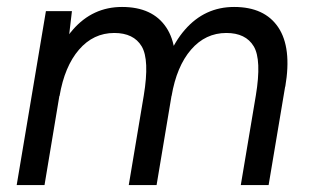

<svg xmlns="http://www.w3.org/2000/svg" viewBox="-20 -532 891 552"><path d="M112 -500H186.8L176 -408L108 0H28ZM393.3 -257.2 478.2 -286.8 430.2 0H350.2ZM308.5 -437.2Q248.5 -437.2 207.1 -389.2Q165.7 -341.2 151.2 -256L112.5 -261Q132.3 -381 189.4 -446.5Q246.5 -512 330.8 -512Q418.5 -512 457.8 -453.4Q497.2 -394.8 478 -283L393.3 -257.2Q410.3 -360.3 387.3 -398.8Q364.3 -437.2 308.5 -437.2ZM715.5 -257.3 800.3 -286 752.3 0H672.3ZM630.7 -437.2Q570.7 -437.2 529.2 -389.2Q487.8 -341.2 473.3 -256L434.7 -261Q454.5 -381 511.6 -446.5Q568.7 -512 653 -512Q740.7 -512 780 -453.4Q819.3 -394.8 800.2 -283L715.5 -257.2Q732.5 -360.3 709.5 -398.8Q686.5 -437.2 630.7 -437.2Z"/></svg>

Font: Oak Sans Light Italic
Style: Regular
Weight: 400
Italic angle: -9.5°
Foundry: Erik Kennedy, Walven
Version: Version 1.000;Glyphs 3.1.2 (3151)